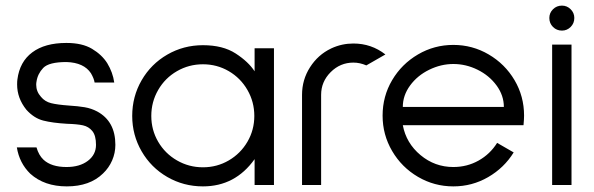

<svg xmlns="http://www.w3.org/2000/svg" viewBox="-20 -659 2116 684"><path d="M135 -90Q163 -64 217 -64Q264 -64 293 -86Q322 -108 322 -143Q322 -176 309 -192Q296 -208 275.5 -212.5Q255 -217 219 -218Q167 -221 134 -229.5Q101 -238 74 -268Q41 -309 41 -358Q41 -370 42 -376Q50 -439 95 -472.5Q140 -506 216 -506H217Q273 -506 308 -485Q343 -464 362 -434Q382 -401 387 -365H317Q315 -379 304 -398Q279 -436 217 -438Q154 -438 134 -417Q114 -396 110 -368Q109 -364 109 -357Q109 -333 126 -314Q140 -297 162 -291.5Q184 -286 225 -283Q258 -281 281.5 -277Q305 -273 326 -262Q391 -227 391 -143Q391 -114 379.5 -87.5Q368 -61 347 -41Q300 5 218 5Q138 5 88 -40Q49 -78 40 -134H110Q118 -106 135 -90Z M956 -487V0H887V-92Q818 5 703 5Q634 5 576 -28.5Q518 -62 484.5 -120Q451 -178 451 -246Q451 -315 484.5 -373Q518 -431 576 -464.5Q634 -498 703 -498Q774 -498 819.5 -468.5Q865 -439 887 -405V-487ZM886 -246Q886 -296 861.5 -338.5Q837 -381 795 -405.5Q753 -430 703 -430Q653 -430 610.5 -405.5Q568 -381 543.5 -338.5Q519 -296 519 -246Q519 -196 543.5 -154Q568 -112 610.5 -87.5Q653 -63 703 -63Q753 -63 795 -87.5Q837 -112 861.5 -154Q886 -196 886 -246Z M1239 -436Q1192 -436 1158 -402Q1124 -368 1124 -321V0H1056V-321Q1056 -375 1084.5 -419.5Q1113 -464 1159 -486L1161 -487Q1198 -504 1239 -504Q1303 -504 1353 -465L1285 -426Q1262 -436 1239 -436Z M1415 -213Q1427 -149 1478 -106.5Q1529 -64 1595 -64Q1644 -64 1685 -87Q1726 -110 1751 -150L1810 -116Q1776 -61 1719 -28Q1662 5 1595 5Q1527 5 1469 -29Q1411 -63 1377 -121Q1343 -179 1343 -247Q1343 -316 1377 -373.5Q1411 -431 1469 -465Q1527 -499 1595 -499Q1663 -499 1721 -465Q1779 -431 1813 -373.5Q1847 -316 1847 -247Q1847 -235 1845 -213ZM1415 -278H1775Q1775 -319 1749 -354.5Q1723 -390 1681.5 -410.5Q1640 -431 1595 -431Q1551 -431 1509 -410.5Q1467 -390 1441 -354.5Q1415 -319 1415 -278Z M2026 -595Q2026 -576 2013 -563Q2000 -550 1982 -550Q1963 -550 1950 -563Q1937 -576 1937 -595Q1937 -613 1950 -626Q1963 -639 1982 -639Q2000 -639 2013 -626Q2026 -613 2026 -595ZM2016 -500V0H1947V-500Z"/></svg>

Font: Sulphur Point
Style: Regular
Weight: 400
Designer: Noponies / Dale Sattler
Foundry: Noponies
Version: Version 1.000; ttfautohint (v1.8)